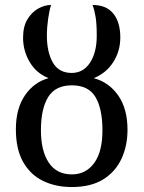

<svg xmlns="http://www.w3.org/2000/svg" viewBox="-20 -744 579 774"><path d="M269 10Q204 10 153 -15Q102 -40 73 -91.5Q44 -143 44 -223Q44 -306 80.5 -359.5Q117 -413 176 -429Q127 -448 100 -493.5Q73 -539 73 -592Q73 -637 90.5 -666Q108 -695 134 -709.5Q160 -724 186 -724Q179 -703 174 -668Q169 -633 169 -601Q169 -534 193 -492Q217 -450 269 -450Q316 -450 343 -491.5Q370 -533 370 -600Q370 -647 365.5 -675Q361 -703 353 -724Q409 -724 437 -689Q465 -654 465 -593Q465 -538 436.5 -493.5Q408 -449 358 -429Q420 -412 457 -358.5Q494 -305 494 -221Q494 -156 469.5 -103.5Q445 -51 395.5 -20.5Q346 10 269 10ZM270 -41Q326 -41 359.5 -86.5Q393 -132 393 -219Q393 -305 365 -352.5Q337 -400 270 -400Q203 -400 174 -352.5Q145 -305 145 -219Q145 -136 176.5 -88.5Q208 -41 270 -41Z"/></svg>

Font: Noto Serif ExtraCondensed
Style: Regular
Weight: 400
Width: 2
Designer: Monotype Design Team
Foundry: Monotype Imaging Inc.
Version: Version 2.015